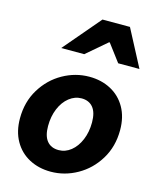

<svg xmlns="http://www.w3.org/2000/svg" viewBox="-131 -979 878 1081"><g transform="rotate(15 308.0 -438.5)"><path d="M25 -233Q25 -329 70.5 -403.5Q116 -478 189 -519Q262 -560 343 -560Q413 -560 468.5 -530.5Q524 -501 555.5 -445.5Q587 -390 587 -314Q587 -218 541.5 -143.5Q496 -69 423 -28Q350 13 269 13Q199 13 143.5 -16.5Q88 -46 56.5 -101.5Q25 -157 25 -233ZM423 -315Q423 -373 399 -402Q375 -431 332 -431Q293 -431 260 -405Q227 -379 208 -333.5Q189 -288 189 -232Q189 -174 213 -145Q237 -116 281 -116Q320 -116 352.5 -142Q385 -168 404 -213.5Q423 -259 423 -315ZM330 -890H490L603 -675H479L403 -776H399L281 -675H147Z"/></g></svg>

Font: Nebula Sans Bold
Style: Regular
Weight: 700
Italic angle: -9°
Designer: Paul D. Hunt for Adobe (as Source Sans)
Foundry: Nebula Entertainment & Broadcasting LLC
Version: Version 1.010